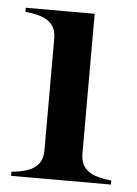

<svg xmlns="http://www.w3.org/2000/svg" viewBox="-43 -535 406 569"><g transform="rotate(5 160.0 -250.0)"><path d="M11 -12V0H308V-12C251 -18 216 -34 216 -84V-500H11V-488C69 -482 103 -466 103 -416V-84C103 -34 68 -18 11 -12Z"/></g></svg>

Font: Sprat Condensed Medium
Style: Regular
Weight: 500
Width: 3
Designer: Ethan Nakache
Foundry: Collletttivo
Version: Version 2.000;Glyphs 3.2 (3217)